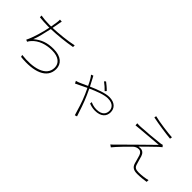

<svg xmlns="http://www.w3.org/2000/svg" viewBox="121 -1734 2758 2758"><g transform="rotate(45 1500.0 -354.5)"><path d="M769 -653C648 -626 490 -611 367 -606C375 -644 381 -677 384 -698C387 -718 392 -745 397 -762L358 -765C359 -744 357 -724 354 -702C351 -679 346 -645 338 -605C324 -605 310 -605 297 -605C241 -605 168 -612 129 -619L130 -585C184 -580 240 -575 298 -575H332C309 -464 269 -318 219 -218L249 -206C258 -224 268 -238 282 -253C353 -335 470 -373 591 -373C724 -373 793 -311 793 -223C793 -45 570 6 333 -23L341 9C619 39 823 -34 823 -224C823 -327 747 -403 592 -403C463 -403 376 -371 285 -295C311 -354 340 -477 361 -576C483 -580 640 -595 769 -619Z M1559 -514C1529 -546 1479 -586 1454 -605L1432 -585C1468 -559 1510 -523 1538 -492ZM1232 -521C1243 -511 1256 -490 1264 -478C1276 -460 1295 -423 1317 -377C1263 -353 1218 -331 1192 -321C1177 -315 1161 -309 1141 -305L1160 -268C1199 -286 1261 -318 1330 -350C1343 -322 1357 -292 1371 -262C1420 -152 1454 -31 1480 56L1514 45C1486 -39 1447 -164 1397 -274C1385 -301 1370 -332 1356 -362C1457 -408 1570 -452 1645 -452C1758 -452 1787 -388 1787 -339C1787 -285 1757 -222 1638 -222C1589 -222 1545 -237 1519 -250L1516 -219C1544 -207 1589 -194 1636 -194C1759 -194 1815 -256 1815 -338C1815 -418 1760 -481 1645 -481C1565 -481 1443 -433 1343 -389C1321 -433 1300 -474 1285 -500C1277 -513 1271 -523 1266 -535Z M2316 -761 2310 -730C2432 -705 2592 -682 2685 -673L2691 -706C2605 -711 2419 -735 2316 -761ZM2696 -511 2673 -537C2664 -533 2650 -530 2635 -528C2568 -519 2335 -498 2268 -496C2242 -495 2219 -495 2196 -497L2199 -458C2221 -461 2242 -463 2271 -465C2336 -470 2548 -489 2634 -496C2530 -397 2194 -62 2166 -34C2155 -23 2144 -13 2137 -8L2172 16C2216 -40 2355 -183 2395 -219C2417 -238 2442 -250 2475 -250C2509 -250 2529 -228 2542 -194C2553 -162 2570 -94 2579 -64C2598 2 2646 19 2711 19C2764 19 2845 11 2886 3L2888 -34C2846 -21 2763 -11 2710 -11C2648 -11 2623 -28 2610 -71C2597 -109 2582 -170 2572 -202C2558 -245 2530 -276 2481 -276C2475 -276 2456 -275 2446 -273C2495 -325 2622 -443 2651 -473C2657 -479 2685 -503 2696 -511Z"/></g></svg>

Font: Noto Sans T Chinese Thin
Style: Regular
Weight: 100
Designer: Ryoko NISHIZUKA (kana & ideographs); Paul D. Hunt (Latin, Greek & Cyrillic); Wenlong ZHANG (bopomofo); Sandoll Communica
Foundry: Adobe Systems Incorporated
Version: Version 1.000;PS 1;hotconv 1.0.78;makeotf.lib2.5.61930